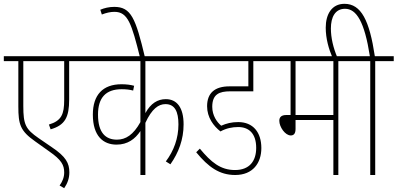

<svg xmlns="http://www.w3.org/2000/svg" viewBox="-20 -916 2081 1005"><path d="M432 -596V-622H0V-596H76V-359C76 -264 86 -231 164 -176L237 -124C302 -79 316 -52 316 -13C316 12 307 34 292 55L316 69C333 44 343 18 343 -14C343 -62 325 -96 252 -145L182 -193C114 -240 102 -264 102 -361V-596H316V-393C316 -318 302 -284 236 -264L245 -239C321 -261 342 -303 342 -395V-596Z M1000 -596V-622H419V-596H715V-277C678 -210 638 -185 592 -185C533 -185 493 -221 493 -316C493 -405 534 -449 617 -449C639 -449 658 -447 677 -442L682 -467C664 -472 642 -475 616 -475C518 -475 466 -419 466 -316C466 -203 521 -159 590 -159C648 -159 687 -188 715 -230V0H741V-273C775 -347 810 -371 846 -371C895 -371 914 -332 914 -265C914 -192 890 -127 848 -71L872 -56C915 -117 941 -186 941 -265C941 -353 906 -397 848 -397C805 -397 769 -375 741 -324V-596Z M713 -615H739C690 -821 666 -880 578 -880C551 -880 526 -874 505 -865L513 -840C536 -849 558 -854 579 -854C650 -854 669 -791 713 -615Z M1227 -251C1282 -251 1321 -218 1321 -142C1321 -73 1286 -26 1210 -26C1134 -26 1085 -67 1026 -138L1007 -119C1071 -41 1129 0 1211 0C1304 0 1348 -63 1348 -141C1348 -223 1305 -277 1227 -277C1192 -277 1165 -270 1138 -258C1116 -276 1091 -311 1091 -357C1091 -423 1128 -438 1185 -438H1306V-596H1403V-622H977V-596H1280V-464H1181C1104 -464 1064 -429 1064 -360C1064 -301 1098 -256 1134 -228C1165 -245 1196 -251 1227 -251Z M1751 -596H1848V-622H1393V-596H1501V-314H1479C1452 -314 1442 -302 1442 -284C1442 -251 1473 -207 1502 -207C1517 -207 1527 -216 1527 -241V-288H1725V0H1751ZM1725 -596V-314H1527V-596Z M1944 -596H2041V-622H1942C1914 -808 1871 -896 1783 -896C1717 -896 1685 -842 1685 -771C1685 -714 1701 -659 1720 -615H1746C1724 -666 1712 -719 1712 -767C1712 -826 1734 -870 1786 -870C1846 -870 1888 -802 1916 -622H1835V-596H1918V0H1944Z"/></svg>

Font: Noto Sans Devanagari Condensed Thin
Style: Regular
Weight: 100
Width: 3
Designer: Jelle Bosma - Monotype Design Team
Foundry: Monotype Imaging Inc.
Version: Version 2.004